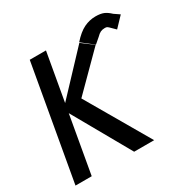

<svg xmlns="http://www.w3.org/2000/svg" viewBox="-168 -903 1037 1056"><g transform="rotate(-30 350.5 -375.5)"><path d="M181.5 -363.5 117.5 0H14.5L142.5 -725H245.5L192 -421.5L425 -669L497.5 -615L282 -399L514 0H387ZM642 -629 610 -660.5Q603 -667 598.5 -668.5Q594 -670 586.5 -670Q571 -670 559.5 -664.5Q548 -659 535 -645.5L499.5 -615L426 -672.5Q465 -716.5 500.5 -733.8Q536 -751 574.5 -751Q606 -751 625.8 -742.8Q645.5 -734.5 666.5 -714.5L701 -691Z"/></g></svg>

Font: JuliaMono BoldItalic
Style: Regular
Weight: 700
Italic angle: -9°
Monospace: yes
Designer: cormullion
Foundry: corm
Version: Version 0.049; ttfautohint (v1.8.4)